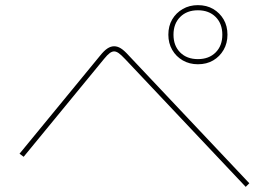

<svg xmlns="http://www.w3.org/2000/svg" viewBox="-20 -785 1040 747"><path d="M950 -72 936 -58 467 -555Q451 -572 441.5 -578.5Q432 -585 424 -585Q416 -585 407 -578.5Q398 -572 385 -556L72 -175L56 -187L369 -568Q385 -588 398 -596.5Q411 -605 424 -605Q437 -605 450 -597Q463 -589 481 -569ZM750 -535Q717 -535 691 -550Q665 -565 650 -591Q635 -617 635 -650Q635 -684 650 -709.5Q665 -735 691 -750Q717 -765 750 -765Q784 -765 809.5 -750Q835 -735 850 -709.5Q865 -684 865 -650Q865 -617 850 -591Q835 -565 809.5 -550Q784 -535 750 -535ZM750 -555Q793 -555 819 -581Q845 -607 845 -650Q845 -693 819 -719Q793 -745 750 -745Q707 -745 681 -719Q655 -693 655 -650Q655 -607 681 -581Q707 -555 750 -555Z"/></svg>

Font: Murecho Thin Thin
Style: Regular
Weight: 250
Version: Version 1.010